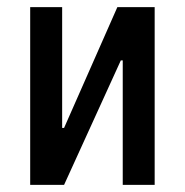

<svg xmlns="http://www.w3.org/2000/svg" viewBox="-20 -520 520 540"><path d="M64.9 0V-500H154.8V-160.2H160.2L310.1 -500H415V0H325.2V-350.1H319.8L160.2 0Z"/></svg>

Font: 
Style: .
Weight: 400
Designer: Jovanny Lemonad
Foundry: Jovanny Lemonad
Version: Version 1.002